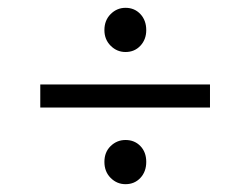

<svg xmlns="http://www.w3.org/2000/svg" viewBox="-20 -517 640 491"><path d="M301 -384Q279 -384 263 -400Q247 -416 247 -440Q247 -465 263 -481Q279 -497 301 -497Q324 -497 339 -481Q354 -465 354 -440Q354 -416 339 -400Q324 -384 301 -384ZM301 -46Q279 -46 263 -62Q247 -78 247 -103Q247 -128 263 -143.5Q279 -159 301 -159Q324 -159 339 -143.5Q354 -128 354 -103Q354 -78 339 -62Q324 -46 301 -46ZM517 -301V-242H83V-301Z"/></svg>

Font: TikTok Sans Light
Style: Regular
Weight: 300
Version: Version 4.000